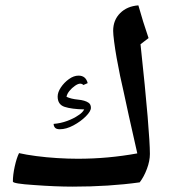

<svg xmlns="http://www.w3.org/2000/svg" viewBox="-20 -697 638 716"><path d="M251 -1Q187 -1 107 -7Q28 -12 28 -20Q28 -45 35 -76.5Q42 -108 51 -126Q77 -120 115 -115Q153 -110 193.5 -107.5Q234 -105 270 -105Q327 -105 382 -110Q437 -115 492 -125Q473 -208 460.5 -265Q448 -322 441 -355Q435 -380 428 -413.5Q421 -447 415 -481Q409 -515 405.5 -542.5Q402 -570 402 -582Q402 -622 428 -648Q454 -674 496 -677Q504 -648 514 -616Q524 -584 534 -555L504 -532Q522 -365 530.5 -263Q539 -161 539 -123Q539 -97 528 -67.5Q517 -38 501 -17Q444 -9 381.5 -5Q319 -1 251 -1ZM203 -215Q190 -215 185 -221Q180 -227 180 -235Q206 -237 230.5 -246Q255 -255 272 -267Q280 -272 285.5 -277.5Q291 -283 294 -289Q247 -290 221 -298.5Q195 -307 195 -337Q195 -353 207 -371Q219 -389 237 -402Q255 -415 273 -415Q300 -415 307 -387L291 -380Q286 -385 279 -385Q271 -385 259.5 -377Q248 -369 239 -358Q230 -347 228 -336Q245 -328 271 -325.5Q297 -323 310 -314Q319 -308 319 -295Q319 -282 300 -263Q281 -244 254 -229.5Q227 -215 203 -215Z"/></svg>

Font: Noto Naskh Arabic SemiBold
Style: Regular
Weight: 600
Designer: Monotype Design Team, David Williams, Mohamad Dakak and Nizar Qandah
Foundry: Monotype Imaging Inc.
Version: Version 2.016